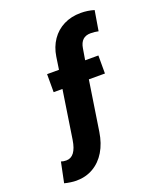

<svg xmlns="http://www.w3.org/2000/svg" viewBox="-155 -804 884 1051"><g transform="rotate(-20 287.5 -278.5)"><path d="M106.9 148.9Q92.3 148.9 73.5 146.2Q54.7 143.6 38.1 139.2L62.5 21Q75.2 25.9 92.8 25.9Q148.4 25.9 163.1 -67.9L206.1 -349.1H154.8V-454.1H224.1L234.9 -526.9Q243.2 -581.1 271 -621.6Q298.8 -662.1 342.5 -684.1Q386.2 -706.1 441.9 -706.1Q481.4 -706.1 519.5 -694.8L500 -578.1Q479 -583 454.6 -583Q397.9 -583 387.7 -521L376.5 -454.1H453.6V-349.1H359.9L315.4 -59.1Q305.7 4.4 277.6 51.3Q249.5 98.1 205.8 123.5Q162.1 148.9 106.9 148.9Z"/></g></svg>

Font: DavidDev Light
Style: Regular
Weight: 300
Designer: David.dev
Foundry: David.dev
Version: Version 1.001;FEAKit 1.0